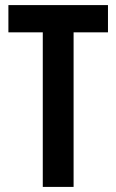

<svg xmlns="http://www.w3.org/2000/svg" viewBox="-20 -734 457 754"><path d="M269 0H148V-607H13V-714H404V-607H269Z"/></svg>

Font: Noto Sans Bengali ExtraCondensed SemiBold
Style: Regular
Weight: 600
Width: 2
Designer: Joana Ranito - Universal Thirst; Jelle Bosma - Monotype Design Team
Foundry: Universal Thirst ehf.
Version: Version 3.000; ttfautohint (v1.8.4.7-5d5b)